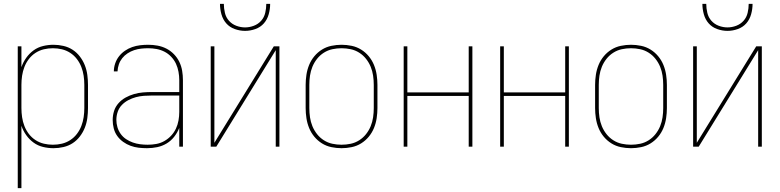

<svg xmlns="http://www.w3.org/2000/svg" viewBox="-20 -760 4040 995"><path d="M72 215V-520H91V-412Q100 -438 116 -460.5Q132 -483 154 -499Q176 -515 203 -521.5Q230 -528 257 -528Q283 -528 309 -522Q335 -516 356.5 -502Q378 -488 394 -467Q410 -446 419.5 -422Q429 -398 432.5 -372Q436 -346 436 -320V-200Q436 -174 432.5 -148Q429 -122 419.5 -98Q410 -74 394 -53Q378 -32 356.5 -18Q335 -4 309 2Q283 8 257 8Q230 8 203 1.5Q176 -5 154 -21Q132 -37 116 -59.5Q100 -82 91 -108V215ZM254 -10Q278 -10 301 -15.5Q324 -21 344 -34Q364 -47 378.5 -66Q393 -85 401.5 -107Q410 -129 413.5 -152.5Q417 -176 417 -200V-320Q417 -344 413.5 -367.5Q410 -391 401.5 -413Q393 -435 378.5 -454Q364 -473 344 -486Q324 -499 301 -504.5Q278 -510 254 -510Q230 -510 207 -504.5Q184 -499 164 -486Q144 -473 129.5 -454Q115 -435 106.5 -413Q98 -391 94.5 -367.5Q91 -344 91 -320V-200Q91 -176 94.5 -152.5Q98 -129 106.5 -107Q115 -85 129.5 -66Q144 -47 164 -34Q184 -21 207 -15.5Q230 -10 254 -10Z M742 8Q720 8 698.5 5.5Q677 3 656.5 -4.5Q636 -12 618 -25Q600 -38 587.5 -55.5Q575 -73 569.5 -94.5Q564 -116 564 -138Q564 -162 571 -184.5Q578 -207 594 -225Q610 -243 631 -254.5Q652 -266 674.5 -272.5Q697 -279 720.5 -281Q744 -283 768 -283H909V-345Q909 -366 905 -388Q901 -410 892 -429.5Q883 -449 867.5 -465.5Q852 -482 832.5 -492Q813 -502 791.5 -506Q770 -510 748 -510Q730 -510 711.5 -508Q693 -506 675 -500Q657 -494 641 -483.5Q625 -473 613.5 -458.5Q602 -444 596 -426.5Q590 -409 589 -390H570Q570 -411 577 -431.5Q584 -452 597 -468.5Q610 -485 627.5 -497Q645 -509 665 -516Q685 -523 706 -525.5Q727 -528 748 -528Q773 -528 797 -523.5Q821 -519 842.5 -508Q864 -497 881.5 -479Q899 -461 909.5 -439Q920 -417 924 -393Q928 -369 928 -345V0H909V-97Q899 -72 882.5 -51Q866 -30 843.5 -16.5Q821 -3 795 2.5Q769 8 742 8ZM745 -10Q768 -10 790 -14Q812 -18 831.5 -29Q851 -40 866.5 -56.5Q882 -73 891.5 -93Q901 -113 905 -135.5Q909 -158 909 -180V-265H768Q747 -265 726 -263.5Q705 -262 684.5 -256.5Q664 -251 645 -241Q626 -231 611.5 -216Q597 -201 590 -180.5Q583 -160 583 -139Q583 -120 588.5 -101Q594 -82 605.5 -66Q617 -50 633.5 -39Q650 -28 668.5 -21.5Q687 -15 706.5 -12.5Q726 -10 745 -10Z M1072 0V-520H1091V-20L1399 -520H1428V0H1409V-500L1101 0ZM1250 -600Q1223 -600 1196.5 -609.5Q1170 -619 1152.5 -639Q1135 -659 1127.5 -686Q1120 -713 1120 -740H1140Q1140 -717 1145.5 -693.5Q1151 -670 1166.5 -652.5Q1182 -635 1204.5 -626.5Q1227 -618 1250 -618Q1273 -618 1295.5 -626.5Q1318 -635 1333.5 -652.5Q1349 -670 1354.5 -693.5Q1360 -717 1360 -740H1380Q1380 -713 1372.5 -686Q1365 -659 1347.5 -639Q1330 -619 1303.5 -609.5Q1277 -600 1250 -600Z M1750 8Q1724 8 1697.5 2.5Q1671 -3 1648.5 -17Q1626 -31 1609 -51.5Q1592 -72 1582 -96.5Q1572 -121 1568 -147.5Q1564 -174 1564 -200V-320Q1564 -346 1568 -372.5Q1572 -399 1582 -423.5Q1592 -448 1609 -468.5Q1626 -489 1648.5 -503Q1671 -517 1697.5 -522.5Q1724 -528 1750 -528Q1776 -528 1802.5 -522.5Q1829 -517 1851.5 -503Q1874 -489 1891 -468.5Q1908 -448 1918 -423.5Q1928 -399 1932 -372.5Q1936 -346 1936 -320V-200Q1936 -174 1932 -147.5Q1928 -121 1918 -96.5Q1908 -72 1891 -51.5Q1874 -31 1851.5 -17Q1829 -3 1802.5 2.5Q1776 8 1750 8ZM1750 -10Q1774 -10 1797.5 -15Q1821 -20 1841.5 -33Q1862 -46 1877 -65Q1892 -84 1901 -106Q1910 -128 1913.5 -152Q1917 -176 1917 -200V-320Q1917 -344 1913.5 -368Q1910 -392 1901 -414Q1892 -436 1877 -455Q1862 -474 1841.5 -487Q1821 -500 1797.5 -505Q1774 -510 1750 -510Q1726 -510 1702.5 -505Q1679 -500 1658.5 -487Q1638 -474 1623 -455Q1608 -436 1599 -414Q1590 -392 1586.5 -368Q1583 -344 1583 -320V-200Q1583 -176 1586.5 -152Q1590 -128 1599 -106Q1608 -84 1623 -65Q1638 -46 1658.5 -33Q1679 -20 1702.5 -15Q1726 -10 1750 -10Z M2072 0V-520H2091V-281H2409V-520H2428V0H2409V-263H2091V0Z M2572 0V-520H2591V-281H2909V-520H2928V0H2909V-263H2591V0Z M3250 8Q3224 8 3197.5 2.5Q3171 -3 3148.5 -17Q3126 -31 3109 -51.5Q3092 -72 3082 -96.5Q3072 -121 3068 -147.5Q3064 -174 3064 -200V-320Q3064 -346 3068 -372.5Q3072 -399 3082 -423.5Q3092 -448 3109 -468.5Q3126 -489 3148.5 -503Q3171 -517 3197.5 -522.5Q3224 -528 3250 -528Q3276 -528 3302.5 -522.5Q3329 -517 3351.5 -503Q3374 -489 3391 -468.5Q3408 -448 3418 -423.5Q3428 -399 3432 -372.5Q3436 -346 3436 -320V-200Q3436 -174 3432 -147.5Q3428 -121 3418 -96.5Q3408 -72 3391 -51.5Q3374 -31 3351.5 -17Q3329 -3 3302.5 2.5Q3276 8 3250 8ZM3250 -10Q3274 -10 3297.5 -15Q3321 -20 3341.5 -33Q3362 -46 3377 -65Q3392 -84 3401 -106Q3410 -128 3413.5 -152Q3417 -176 3417 -200V-320Q3417 -344 3413.5 -368Q3410 -392 3401 -414Q3392 -436 3377 -455Q3362 -474 3341.5 -487Q3321 -500 3297.5 -505Q3274 -510 3250 -510Q3226 -510 3202.5 -505Q3179 -500 3158.5 -487Q3138 -474 3123 -455Q3108 -436 3099 -414Q3090 -392 3086.5 -368Q3083 -344 3083 -320V-200Q3083 -176 3086.5 -152Q3090 -128 3099 -106Q3108 -84 3123 -65Q3138 -46 3158.5 -33Q3179 -20 3202.5 -15Q3226 -10 3250 -10Z M3572 0V-520H3591V-20L3899 -520H3928V0H3909V-500L3601 0ZM3750 -600Q3723 -600 3696.5 -609.5Q3670 -619 3652.5 -639Q3635 -659 3627.5 -686Q3620 -713 3620 -740H3640Q3640 -717 3645.5 -693.5Q3651 -670 3666.5 -652.5Q3682 -635 3704.5 -626.5Q3727 -618 3750 -618Q3773 -618 3795.5 -626.5Q3818 -635 3833.5 -652.5Q3849 -670 3854.5 -693.5Q3860 -717 3860 -740H3880Q3880 -713 3872.5 -686Q3865 -659 3847.5 -639Q3830 -619 3803.5 -609.5Q3777 -600 3750 -600Z"/></svg>

Font: Iosevka Term Curly Thin
Style: Regular
Weight: 100
Designer: Belleve Invis
Foundry: Belleve Invis
Version: Version 32.3.0